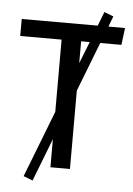

<svg xmlns="http://www.w3.org/2000/svg" viewBox="-57 -799 630 911"><g transform="rotate(5 258.5 -343.0)"><path d="M133 70 89 53 212 -264V-608H15V-689H377L403 -756L447 -739L428 -689H507L497 -608H396L305 -373V0H212V-134ZM305 -504 346 -608H305Z"/></g></svg>

Font: Trujillo
Style: Regular
Weight: 400
Designer: Fira Sans original fonts by bBox Type GmbH, Carrois Corporate GbR, & Edenspiekermann AG / Changes by Cristiano Sobral
Foundry: Fira Sans original fonts by bBox Type GmbH, Carrois Corporate GbR, & Edenspiekermann AG / Changes by Cristiano Sobral
Version: Version 4.301;October 17, 2021;FontCreator 14.0.0.2814 64-bi